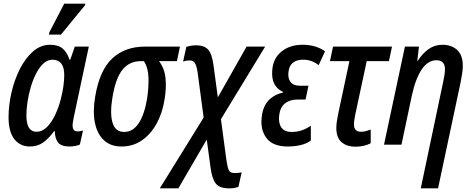

<svg xmlns="http://www.w3.org/2000/svg" viewBox="-20 -795 2597 1055"><path d="M145 10Q90 10 58.5 -31Q27 -72 27 -150Q27 -217 43 -286.5Q59 -356 89 -415.5Q119 -475 161 -512Q203 -549 256 -549Q300 -549 324.5 -528Q349 -507 362 -467H366L391 -539H468L385 -149Q383 -136 381 -125.5Q379 -115 379 -106Q379 -73 406 -73Q420 -73 436 -78L419 -1Q410 4 393.5 7Q377 10 363 10Q316 10 299 -12Q282 -34 281 -75H278Q248 -34 217 -12Q186 10 145 10ZM180 -71Q212 -71 238 -97Q264 -123 283 -163.5Q302 -204 313 -246Q324 -288 328.5 -322Q333 -356 333 -383Q333 -467 268 -467Q241 -467 218.5 -446Q196 -425 178.5 -391Q161 -357 149 -316Q137 -275 131 -234.5Q125 -194 125 -161Q125 -71 180 -71ZM249 -605 251 -617 333 -775H449L447 -766L315 -605Z M648 10Q588 10 551 -24.5Q514 -59 501.5 -120.5Q489 -182 503 -264Q527 -409 597 -474Q667 -539 777 -539H969L952 -459H854Q884 -419 889.5 -365.5Q895 -312 884 -247Q872 -172 839.5 -114Q807 -56 758.5 -23Q710 10 648 10ZM662 -70Q711 -70 742.5 -118.5Q774 -167 788 -252Q797 -310 796 -365.5Q795 -421 771 -459H754Q691 -459 653 -412Q615 -365 598 -260Q583 -171 598.5 -120.5Q614 -70 662 -70Z M858 240 1099 -149 1066 -396Q1061 -432 1051.5 -447.5Q1042 -463 1022 -463Q1004 -463 986 -457L1004 -538Q1016 -541 1029 -543.5Q1042 -546 1058 -546Q1103 -546 1124 -522Q1145 -498 1153 -437L1177 -260L1335 -539H1437L1194 -140L1224 84Q1230 125 1237.5 140.5Q1245 156 1271 156Q1288 156 1308 152L1290 232Q1278 236 1267.5 238Q1257 240 1239 240Q1187 240 1166 214Q1145 188 1137 126L1116 -28L960 240Z M1561 10Q1480 10 1445 -35.5Q1410 -81 1418 -150Q1424 -210 1455.5 -243Q1487 -276 1534 -286L1535 -290Q1468 -321 1476 -410Q1481 -475 1527 -512Q1573 -549 1642 -549Q1716 -549 1766 -513L1731 -437Q1693 -467 1646 -467Q1610 -467 1589 -450Q1568 -433 1565 -398Q1561 -366 1576 -345Q1591 -324 1628 -324H1675L1659 -248H1615Q1572 -248 1545.5 -226.5Q1519 -205 1514 -161Q1509 -119 1526 -94.5Q1543 -70 1583 -70Q1611 -70 1636 -78Q1661 -86 1688 -104V-23Q1664 -5 1630.5 2.5Q1597 10 1561 10Z M1934 11Q1885 11 1856.5 -14Q1828 -39 1828 -92Q1828 -108 1831 -129Q1834 -150 1839 -173L1900 -459H1793L1810 -539H2134L2117 -459H1995L1932 -165Q1929 -149 1927 -136Q1925 -123 1925 -111Q1925 -71 1964 -71Q1977 -71 1990.5 -74.5Q2004 -78 2017 -83V-8Q1981 11 1934 11Z M2412 -330Q2417 -353 2421 -375Q2425 -397 2425 -414Q2425 -464 2378 -464Q2332 -464 2298 -414.5Q2264 -365 2243 -270L2186 0H2090L2205 -539H2282L2273 -460H2275Q2300 -500 2334 -524.5Q2368 -549 2411 -549Q2461 -549 2492 -520.5Q2523 -492 2523 -433Q2523 -413 2519 -388Q2515 -363 2510 -338L2387 240H2292Z"/></svg>

Font: Noto Sans Condensed Medium
Style: Italic
Weight: 500
Width: 3
Italic angle: -12°
Designer: Monotype Design Team
Foundry: Monotype Imaging Inc.
Version: Version 2.013; ttfautohint (v1.8.4.7-5d5b)